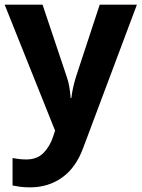

<svg xmlns="http://www.w3.org/2000/svg" viewBox="-20 -566 609 826"><path d="M0 -546H163L266 -239Q274 -217 278 -193.5Q282 -170 284 -144H287Q290 -170 295.5 -193.5Q301 -217 308 -239L409 -546H569L338 70Q307 155 247.5 197.5Q188 240 110 240Q85 240 66.5 237.5Q48 235 34 232V114Q45 116 60.5 118Q76 120 93 120Q140 120 167.5 91.5Q195 63 208 23L217 -4Z"/></svg>

Font: Noto Sans Sinhala
Style: Bold
Weight: 700
Designer: Jelle Bosma - Monotype Design Team
Foundry: Monotype Imaging Inc.
Version: Version 2.006; ttfautohint (v1.8.4.7-5d5b)